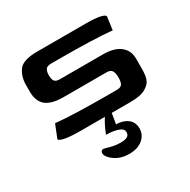

<svg xmlns="http://www.w3.org/2000/svg" viewBox="-152 -590 941 952"><g transform="rotate(-30 319.0 -114.0)"><path d="M588 -174V-115Q588 -81 581 -58Q574 -35 545 -17.5Q516 0 456 0H349L339 60Q378 60 404 79.5Q430 99 430 135Q430 172 401 196Q372 220 324 220Q284 220 255.5 204.5Q227 189 213 167Q208 160 208 150Q208 141 214.5 136.5Q221 132 230 135Q258 143 275.5 146.5Q293 150 316 150Q341 150 353 142.5Q365 135 365 119Q365 99 337 89.5Q309 80 270 80Q289 31 310 0H173Q113 0 83 -6Q53 -12 50 -21L80 -96Q180 -86 378 -86H428Q451 -86 458.5 -98Q466 -110 466 -136Q466 -161 458 -174Q450 -187 428 -187H182Q113 -187 81.5 -213Q50 -239 50 -293V-333Q50 -379 74 -413.5Q98 -448 182 -448H458Q512 -448 539 -442Q566 -436 568 -427L558 -352Q457 -362 260 -362H210Q187 -362 179.5 -350Q172 -338 172 -317Q172 -295 179.5 -284Q187 -273 210 -273H456Q521 -273 554.5 -246Q588 -219 588 -174Z"/></g></svg>

Font: Gold
Style: Regular
Weight: 400
Designer: jaiki
Version: Version 1.000